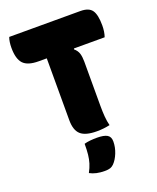

<svg xmlns="http://www.w3.org/2000/svg" viewBox="-170 -800 939 1147"><g transform="rotate(-20 300.0 -226.0)"><path d="M414 0Q374 9 331 9Q259 9 228.5 -18.5Q198 -46 198 -110V-503H147Q77 -503 49 -533.5Q21 -564 21 -634Q21 -653 23.5 -670Q26 -687 31 -700H483Q537 -700 557 -671Q577 -642 577 -575Q577 -534 566 -503H371L369 -498Q389 -481 395.5 -460Q402 -439 402 -408V-125Q402 -89 404.5 -58Q407 -27 414 0ZM236 54Q253 49 274 47Q295 45 317 45Q361 45 381.5 57Q402 69 402 99Q402 136 387.5 172Q373 208 352 229Q342 239 329.5 243.5Q317 248 294 248Q238 248 200 227Q215 199 222.5 174.5Q230 150 233 122Q236 94 236 54Z"/></g></svg>

Font: Recursive Sn Csl St Blk
Style: Regular
Weight: 900
Version: Version 1.079;hotconv 1.0.112;makeotfexe 2.5.65598; ttfautoh